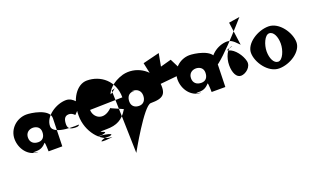

<svg xmlns="http://www.w3.org/2000/svg" viewBox="-141 -1704 5094 3106"><g transform="rotate(-20 2406.0 -151.0)"><path d="M-5 -288C-5 -119 112 41 281 41H264C343 41 95 17 264 17C343 17 389 -18 432 -65C443 -58 445 88 445 88H681L694 -394C694 -555 383 -597 305 -595C136 -591 -5 -457 -5 -288ZM207 -232C207 -312 262 -358 338 -358C406 -354 458 -317 458 -242C458 -163 420 -108 342 -108C261 -108 207 -153 207 -232Z M606 -287C606 -457 823 -595 991 -595C1119 -595 1185 -452 1185 -452L1052 -316C1052 -316 1015 -364 955 -364C879 -364 859 -301 859 -222C859 -142 920 -125 996 -125C1056 -125 1052 -152 1052 -152C1052 -152 606 -118 606 -287Z M1099 -288C1099 -569 1243 -777 1417 -777C1651 -777 1865 -611 1865 -325C1822 -325 1363 -312 1305 -312C1305 -183 1455 -62 1625 -232C1582 -232 1876 -129 1818 -129C1731 17 1622 72 1451 72C1175 72 1545 98 1352 134C1120 134 1536 154 1365 154C1175 112 1624 164 1453 196H1373C1141 268 1587 220 1475 220C1301 220 1099 -8 1099 -288Z M1702 -436C1739 -445 1782 -493 1801 -507C1804 -505 1741 -487 1741 -487L1770 597C1770 597 2145 -80 2265 -80C2490 -80 2548 -137 2518 -362C2462 -587 2224 -723 1999 -667C1804 -611 1722 -494 1702 -436ZM1947 -221C1947 -300 1987 -356 2063 -356C2144 -356 1982 -367 2058 -367C2139 -367 2193 -317 2193 -238C2193 -158 2151 -102 2075 -102C2003 -102 1947 -141 1947 -221Z M2377 -726 2443 -418 2397 -489 2425 -308 2944 -359 2808 -629 2622 -578 2663 -797Z M2802 -288C2802 -119 2919 41 3088 41H3071C3150 41 2902 17 3071 17C3150 17 3196 -18 3239 -65C3250 -58 3252 88 3252 88H3488L3501 -394C3501 -555 3190 -597 3112 -595C2943 -591 2802 -457 2802 -288ZM3014 -232C3014 -312 3069 -358 3145 -358C3213 -354 3265 -317 3265 -242C3265 -163 3227 -108 3149 -108C3068 -108 3014 -153 3014 -232Z M3413 -288C3413 -119 4089 -899 4089 -899L3901 -869L3955 -470C3923 -495 3855 -595 3765 -595C3596 -595 3413 -457 3413 -288ZM3666 -222C3666 -90 3713 4 3791 4C3869 4 3984 -81 3960 -186C3936 -292 3841 -422 3745 -448C3649 -474 3874 -494 3804 -494C3734 -494 3666 -354 3666 -222Z M4066 -288C4066 -125 4223 104 4411 104C4599 104 4817 -37 4817 -200C4817 -363 4664 -595 4476 -595C4288 -595 4066 -451 4066 -288ZM4312 -222C4312 -338 4374 -486 4450 -486C4526 -486 4571 -383 4571 -267C4571 -151 4510 -4 4434 -4C4358 -4 4312 -106 4312 -222Z"/></g></svg>

Font: Chaingun
Style: Regular
Weight: 400
Version: Version 0.91